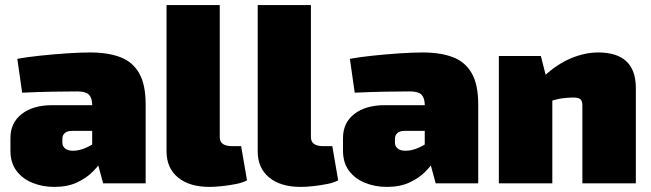

<svg xmlns="http://www.w3.org/2000/svg" viewBox="-20 -720 2557 754"><path d="M333 -514Q404 -514 452.5 -495.5Q501 -477 526.5 -432.5Q552 -388 552 -310V0H385L356 -107L342 -127V-311Q341 -337 328.5 -349Q316 -361 283 -361Q244 -361 187.5 -360Q131 -359 67 -356L48 -489Q86 -496 138.5 -501.5Q191 -507 243 -510.5Q295 -514 333 -514ZM471 -307 470 -206H263Q244 -206 234.5 -197.5Q225 -189 225 -175V-159Q225 -146 235.5 -137Q246 -128 267 -128Q291 -128 317 -139.5Q343 -151 367 -169Q391 -187 408 -206V-142Q401 -125 386 -99Q371 -73 345.5 -47Q320 -21 282.5 -3.5Q245 14 193 14Q147 14 107.5 -2Q68 -18 44.5 -49.5Q21 -81 21 -128V-178Q21 -238 65.5 -272.5Q110 -307 186 -307Z M843 -700V-182Q843 -163 855.5 -154.5Q868 -146 893 -146H927L950 -12Q935 -3 907.5 2.5Q880 8 851.5 11Q823 14 803 14Q724 14 679 -23Q634 -60 634 -126V-700Z M1201 -700V-182Q1201 -163 1213.5 -154.5Q1226 -146 1251 -146H1285L1308 -12Q1293 -3 1265.5 2.5Q1238 8 1209.5 11Q1181 14 1161 14Q1082 14 1037 -23Q992 -60 992 -126V-700Z M1639 -514Q1710 -514 1758.5 -495.5Q1807 -477 1832.5 -432.5Q1858 -388 1858 -310V0H1691L1662 -107L1648 -127V-311Q1647 -337 1634.5 -349Q1622 -361 1589 -361Q1550 -361 1493.5 -360Q1437 -359 1373 -356L1354 -489Q1392 -496 1444.5 -501.5Q1497 -507 1549 -510.5Q1601 -514 1639 -514ZM1777 -307 1776 -206H1569Q1550 -206 1540.5 -197.5Q1531 -189 1531 -175V-159Q1531 -146 1541.5 -137Q1552 -128 1573 -128Q1597 -128 1623 -139.5Q1649 -151 1673 -169Q1697 -187 1714 -206V-142Q1707 -125 1692 -99Q1677 -73 1651.5 -47Q1626 -21 1588.5 -3.5Q1551 14 1499 14Q1453 14 1413.5 -2Q1374 -18 1350.5 -49.5Q1327 -81 1327 -128V-178Q1327 -238 1371.5 -272.5Q1416 -307 1492 -307Z M2329 -514Q2477 -514 2477 -374V0H2267V-307Q2267 -324 2259 -330.5Q2251 -337 2231 -337Q2212 -337 2188.5 -334Q2165 -331 2127 -318L2117 -421Q2167 -468 2222 -491Q2277 -514 2329 -514ZM2104 -500 2130 -398 2149 -386V0H1939V-500Z"/></svg>

Font: Exo 2 Black
Style: Regular
Weight: 900
Designer: Natanael Gama
Foundry: Natanael Gama
Version: Version 2.010